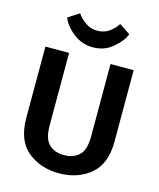

<svg xmlns="http://www.w3.org/2000/svg" viewBox="-139 -1059 970 1171"><g transform="rotate(15 346.0 -474.0)"><path d="M67.1 -260.7Q67.1 -118.2 147.7 -51.9Q228.3 14.4 346.2 14.4Q463.6 14.4 543.9 -51.9Q624.3 -118.2 624.3 -260.7V-710.9H478.3V-252.7Q478.3 -168.5 442.3 -134.5Q406.2 -100.6 347.4 -100.6Q288.6 -100.6 252.6 -134.4Q216.6 -168.2 216.6 -252.7V-710.9H67.1ZM472.4 -961.9Q453.4 -931.6 422 -908.9Q390.6 -886.2 345.9 -886.2Q303.7 -886.2 270.9 -909.9Q238 -933.6 219.2 -961.9L149.4 -916.3Q169.4 -865.5 223.8 -823.4Q278.1 -781.2 345.9 -781.2Q420.9 -781.2 473.6 -827.3Q526.4 -873.3 541.7 -916Z"/></g></svg>

Font: Roboto Flex
Style: Regular
Weight: 400
Designer: Berlow after Robertson
Foundry: Google
Version: Version 3.200;gftools[0.9.32]